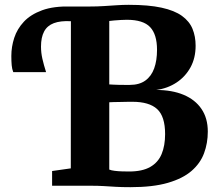

<svg xmlns="http://www.w3.org/2000/svg" viewBox="-20 -770 904 796"><path d="M521 6Q485 6 460 4.5Q435 3 410.8 1.5Q386.5 0 353.5 0H196V-61L273.5 -72L274 -743H352Q383.5 -743 410.5 -744.8Q437.5 -746.5 462.8 -748.2Q488 -750 513.5 -750Q596 -750 649.8 -738.2Q703.5 -726.5 734.5 -704Q765.5 -681.5 778.2 -650.2Q791 -619 791 -580.5Q791 -529.5 769.8 -490.8Q748.5 -452 711.8 -427.8Q675 -403.5 628 -397Q693 -397 741 -377Q789 -357 815.2 -318.5Q841.5 -280 841.5 -224.5Q841.5 -176.5 826 -134.8Q810.5 -93 774.2 -61.5Q738 -30 676 -12Q614 6 521 6ZM515.5 -59Q570 -59 602.8 -77.8Q635.5 -96.5 650 -131.2Q664.5 -166 664.5 -214Q664.5 -287.5 631.5 -317.8Q598.5 -348 529 -348Q518 -348 504.2 -347.8Q490.5 -347.5 476.8 -347.2Q463 -347 451.8 -346.8Q440.5 -346.5 433 -346V-67Q441 -63.5 455.2 -61.8Q469.5 -60 485.5 -59.5Q501.5 -59 515.5 -59ZM518 -418Q557.5 -418 582.5 -436Q607.5 -454 619.2 -486.5Q631 -519 631 -563.5Q631 -627.5 602.2 -657.8Q573.5 -688 505.5 -688Q496 -688 481.5 -687.2Q467 -686.5 453.5 -685.2Q440 -684 433 -683V-420Q440.5 -419.5 451.2 -419Q462 -418.5 473.8 -418.2Q485.5 -418 497.2 -418Q509 -418 518 -418ZM35 -471Q30 -483 28.5 -499.2Q27 -515.5 27 -538Q27 -576 39 -613Q51 -650 79 -680Q107 -710 154.8 -727.5Q202.5 -745 274.5 -743L280 -713L274.5 -682Q231 -684.5 203.2 -674Q175.5 -663.5 162.8 -639.2Q150 -615 150 -577Q150 -551 155.8 -526Q161.5 -501 171 -471Z"/></svg>

Font: Merriweather 24pt ExtraBold
Style: Regular
Weight: 800
Version: Version 2.100